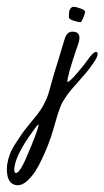

<svg xmlns="http://www.w3.org/2000/svg" viewBox="-173 -344 305 561"><path d="M23.9 -104.5Q23.9 -104.5 24.4 -104.5Q30.3 -104.5 53 -131.1Q75.7 -157.7 84.5 -170.9Q87.9 -176.3 95.5 -184.3Q103 -192.4 107.9 -192.4Q109.4 -192.4 111.3 -190.4Q112.3 -189.5 112.3 -186Q112.3 -178.2 101.3 -161.9Q90.3 -145.5 79.1 -132.1Q67.9 -118.7 52.2 -101.1L36.6 -83.5Q27.8 -73.2 21 -63.2Q14.2 -53.2 10 -46.1Q5.9 -39.1 1.5 -26.9Q-2.9 -14.6 -4.6 -9.3Q-6.3 -3.9 -11 12.5Q-15.6 28.8 -17.6 35.2Q-19.5 42.5 -24.4 57.1Q-29.3 70.8 -34.4 84Q-39.6 97.2 -49.8 119.4Q-60.1 141.6 -70.3 157.2Q-80.6 172.9 -94.2 185.1Q-107.9 197.3 -121.1 197.3Q-127.9 197.3 -134.3 194.3Q-152.8 185.5 -152.8 150.9Q-152.8 141.6 -152.3 138.2Q-149.9 122.1 -144.3 106.9Q-138.7 91.8 -126.2 73Q-113.8 54.2 -108.9 46.9Q-104 39.6 -84.7 15.9Q-65.4 -7.8 -64.5 -8.8Q-52.7 -23.9 -44.4 -40Q-36.1 -56.2 -33 -65.7Q-29.8 -75.2 -23.9 -97.2Q-18.1 -119.1 -14.6 -129.9Q-12.7 -136.2 -1.2 -173.3Q10.3 -210.4 16.1 -230.5Q22.5 -251.5 38.1 -251.5Q42.5 -251.5 44.9 -251Q59.1 -248.5 59.1 -233.4Q59.1 -228 57.4 -221.4Q55.7 -214.8 52.5 -206.3Q49.3 -197.8 48.8 -196.3Q23.9 -121.6 23.9 -106ZM-130.4 141.6Q-131.3 148.4 -131.3 150.9Q-131.3 161.6 -126.5 161.6Q-119.6 161.6 -109.9 144.5Q-101.1 130.4 -81.8 82.8Q-62.5 35.2 -60.1 21.5V21Q-60.1 20 -60.5 20Q-62 20 -66.2 24.9Q-70.3 29.8 -73.7 34.7L-77.1 39.6Q-123.5 103 -130.4 141.6ZM75.7 -308.6Q75.7 -306.2 70.3 -292Q64.5 -279.8 64 -279.8Q63 -279.3 62.5 -279.3Q54.7 -279.3 41.5 -283.7Q28.3 -288.1 28.3 -293.9Q28.3 -303.2 28.8 -308.6Q29.3 -314 33 -319.1Q36.6 -324.2 43 -324.2Q44.9 -324.2 49.8 -323.2Q51.3 -322.8 63.5 -318.8Q75.7 -314.9 75.7 -308.6Z"/></svg>

Font: Sintesa 2
Style: 2
Weight: 400
Version: Version 001.000